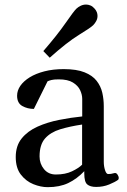

<svg xmlns="http://www.w3.org/2000/svg" viewBox="-20 -791 544 822"><path d="M47.4 -118.7Q47.4 -167 73 -198.5Q98.6 -230 140.6 -248.8Q182.6 -267.6 232.9 -277.6Q283.2 -287.6 332 -292.5V-367.7Q332 -385.7 323 -405Q314 -424.3 292.2 -437.7Q270.5 -451.2 231.4 -451.2Q210.4 -451.2 200.2 -448.5Q189.9 -445.8 183.6 -442.9L125 -324.7Q97.7 -324.7 75.4 -337.2Q53.2 -349.6 53.2 -381.3Q53.2 -403.3 67.1 -423.6Q81.1 -443.8 107.2 -460Q133.3 -476.1 170.2 -485.6Q207 -495.1 252.9 -495.1Q308.1 -495.1 342 -481.4Q376 -467.8 393.8 -444.8Q411.6 -421.9 418 -393.8Q424.3 -365.7 424.3 -336.4V-98.1Q424.3 -79.1 429.7 -62.5Q435.1 -45.9 442.9 -45.9Q449.7 -45.9 454.8 -46.6Q460 -47.4 468.8 -49.8Q477.1 -52.2 482.7 -44.2Q488.3 -36.1 488.3 -28.8Q488.3 -23.4 485.4 -21Q472.7 -11.7 447.3 -1.2Q421.9 9.3 391.6 9.3Q366.2 9.3 353.5 -1.5Q340.8 -12.2 340.8 -48.3V-58.1Q309.1 -24.9 272.2 -7.3Q235.4 10.3 184.1 10.3Q154.8 10.3 123 -2.4Q91.3 -15.1 69.3 -43.5Q47.4 -71.8 47.4 -118.7ZM149.4 -121.1Q149.4 -90.3 168.2 -67.1Q187 -43.9 219.2 -43.9Q259.8 -43.9 288.3 -57.6Q316.9 -71.3 331.5 -85.9V-257.8Q278.8 -250 237.8 -237.5Q196.8 -225.1 173.1 -198.5Q149.4 -171.9 149.4 -121.1ZM192.9 -543.9 165.5 -572.3Q225.6 -641.6 260.7 -692.4Q295.9 -743.2 307.1 -753.9Q314.9 -761.2 325.7 -766.4Q336.4 -771.5 348.6 -771.5Q357.4 -771.5 366.7 -767.8Q376 -764.2 383.8 -755.4Q391.1 -747.6 394.3 -739.5Q397.5 -731.4 397.5 -723.1Q397.5 -711.4 392.1 -701.2Q386.7 -690.9 378.9 -683.1Q367.7 -671.9 317.6 -641.4Q267.6 -610.8 192.9 -543.9Z"/></svg>

Font: Gelasio
Style: Regular
Weight: 400
Designer: Eben Sorkin
Foundry: Eben Sorkin
Version: Version 1.008